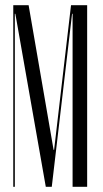

<svg xmlns="http://www.w3.org/2000/svg" viewBox="-20 -718 395 738"><path d="M315 0H259V-665H257L179 0H156L39 -665H37V0H31V-698H90L186 -142H188L253 -698H315Z"/></svg>

Font: Moniqa Cond Display
Style: Regular
Weight: 400
Width: 3
Designer: Rajesh Rajput
Foundry: Rajesh Rajput
Version: Version 1.000